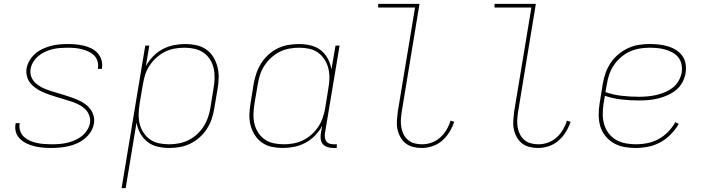

<svg xmlns="http://www.w3.org/2000/svg" viewBox="-20 -755 3640 990"><path d="M244 8Q222 8 200 6Q178 4 157.5 -1Q137 -6 118 -15Q99 -24 84 -38Q69 -52 62.5 -72.5Q56 -93 60 -115L61 -120H82L81 -116Q78 -97 84.5 -79Q91 -61 104 -49Q117 -37 134 -29.5Q151 -22 169.5 -18Q188 -14 207.5 -12.5Q227 -11 246 -11Q266 -11 285.5 -12.5Q305 -14 325 -18.5Q345 -23 364 -31Q383 -39 399.5 -51.5Q416 -64 428 -82Q440 -100 444 -120Q447 -141 440 -160Q433 -179 419 -192.5Q405 -206 387.5 -215Q370 -224 351 -230.5Q332 -237 312.5 -242.5Q293 -248 274 -254Q255 -260 236 -266.5Q217 -273 199 -281Q181 -289 164.5 -300.5Q148 -312 136 -327Q124 -342 119 -362Q114 -382 117 -403Q121 -424 133 -444Q145 -464 162.5 -479Q180 -494 201 -503.5Q222 -513 243 -518.5Q264 -524 286 -526Q308 -528 329 -528Q351 -528 372 -526Q393 -524 413.5 -519Q434 -514 452 -505Q470 -496 483.5 -481Q497 -466 503 -446Q509 -426 506 -405L505 -400H484L485 -404Q488 -423 482.5 -440.5Q477 -458 464.5 -470Q452 -482 435.5 -489.5Q419 -497 401 -501.5Q383 -506 365 -507.5Q347 -509 328 -509Q309 -509 289.5 -507.5Q270 -506 251 -501.5Q232 -497 213.5 -488.5Q195 -480 179 -467Q163 -454 152 -436.5Q141 -419 138 -400Q134 -379 141 -360Q148 -341 162.5 -327.5Q177 -314 194.5 -305Q212 -296 231 -289.5Q250 -283 269.5 -277.5Q289 -272 308 -266Q327 -260 346 -253.5Q365 -247 383 -239Q401 -231 417 -220Q433 -209 445 -193.5Q457 -178 462.5 -158Q468 -138 464 -117Q461 -96 448 -75.5Q435 -55 416.5 -40Q398 -25 376.5 -15.5Q355 -6 332.5 -1Q310 4 288 6Q266 8 244 8Z M607 215 729 -520H750L732 -414Q747 -441 769 -464Q791 -487 818.5 -501.5Q846 -516 876 -522Q906 -528 935 -528Q964 -528 992 -522Q1020 -516 1042.5 -500.5Q1065 -485 1079.5 -461.5Q1094 -438 1101 -411Q1108 -384 1107.5 -355Q1107 -326 1102 -297L1085 -197Q1081 -170 1072 -143Q1063 -116 1047.5 -91.5Q1032 -67 1009.5 -47Q987 -27 961.5 -14.5Q936 -2 908 3Q880 8 853 8Q822 8 792.5 1Q763 -6 740.5 -23.5Q718 -41 703.5 -67Q689 -93 684 -123L628 215ZM851 -11Q876 -11 901 -15.5Q926 -20 950 -31.5Q974 -43 994.5 -61.5Q1015 -80 1029.5 -102.5Q1044 -125 1052.5 -150Q1061 -175 1065 -200L1081 -300Q1086 -326 1086.5 -352.5Q1087 -379 1081.5 -403.5Q1076 -428 1062.5 -449Q1049 -470 1028.5 -484Q1008 -498 983 -503.5Q958 -509 931 -509Q906 -509 880.5 -504.5Q855 -500 831.5 -488.5Q808 -477 787.5 -458.5Q767 -440 752 -418Q737 -396 729 -371Q721 -346 717 -321L700 -221Q696 -195 695 -168.5Q694 -142 700 -117.5Q706 -93 719.5 -72Q733 -51 753 -36.5Q773 -22 798.5 -16.5Q824 -11 851 -11Z M1438 8Q1409 8 1381 2Q1353 -4 1331 -19.5Q1309 -35 1294 -58.5Q1279 -82 1272 -109Q1265 -136 1266 -165Q1267 -194 1272 -223L1288 -323Q1293 -350 1302 -377Q1311 -404 1326.5 -428.5Q1342 -453 1364 -473Q1386 -493 1411.5 -505.5Q1437 -518 1465 -523Q1493 -528 1520 -528Q1551 -528 1581 -521Q1611 -514 1633.5 -496.5Q1656 -479 1670 -453Q1684 -427 1689 -397L1710 -520H1731L1655 -65Q1654 -54 1655.5 -43.5Q1657 -33 1663.5 -25Q1670 -17 1680.5 -14Q1691 -11 1702 -11H1717L1716 8H1698Q1683 8 1669 3.5Q1655 -1 1645.5 -11Q1636 -21 1634 -35.5Q1632 -50 1634 -65L1641 -106Q1627 -79 1604.5 -56Q1582 -33 1554.5 -18.5Q1527 -4 1497 2Q1467 8 1438 8ZM1443 -11Q1468 -11 1493 -15.5Q1518 -20 1542 -31.5Q1566 -43 1586.5 -61.5Q1607 -80 1621.5 -102Q1636 -124 1644.5 -149Q1653 -174 1657 -199L1673 -299Q1678 -325 1678.5 -351.5Q1679 -378 1673 -402.5Q1667 -427 1653.5 -448Q1640 -469 1620 -483.5Q1600 -498 1575 -503.5Q1550 -509 1523 -509Q1498 -509 1472.5 -504.5Q1447 -500 1423.5 -488.5Q1400 -477 1379.5 -458.5Q1359 -440 1344 -417.5Q1329 -395 1321 -370Q1313 -345 1309 -320L1292 -220Q1288 -194 1287 -167.5Q1286 -141 1292 -116.5Q1298 -92 1311.5 -71Q1325 -50 1345 -36Q1365 -22 1390.5 -16.5Q1416 -11 1443 -11Z M2154 8Q2131 8 2109.5 2.5Q2088 -3 2071.5 -16Q2055 -29 2044.5 -48Q2034 -67 2029.5 -88.5Q2025 -110 2026.5 -133Q2028 -156 2031 -179L2120 -716H1930V-735H2143L2051 -176Q2048 -156 2047 -136Q2046 -116 2049.5 -97Q2053 -78 2061.5 -61.5Q2070 -45 2084 -33Q2098 -21 2117 -16Q2136 -11 2156 -11Q2181 -11 2205 -19.5Q2229 -28 2249 -45.5Q2269 -63 2282.5 -86Q2296 -109 2303 -133L2322 -127Q2313 -100 2297.5 -74.5Q2282 -49 2259.5 -29.5Q2237 -10 2209 -1Q2181 8 2154 8Z M2754 8Q2731 8 2709.5 2.5Q2688 -3 2671.5 -16Q2655 -29 2644.5 -48Q2634 -67 2629.5 -88.5Q2625 -110 2626.5 -133Q2628 -156 2631 -179L2720 -716H2530V-735H2743L2651 -176Q2648 -156 2647 -136Q2646 -116 2649.5 -97Q2653 -78 2661.5 -61.5Q2670 -45 2684 -33Q2698 -21 2717 -16Q2736 -11 2756 -11Q2781 -11 2805 -19.5Q2829 -28 2849 -45.5Q2869 -63 2882.5 -86Q2896 -109 2903 -133L2922 -127Q2913 -100 2897.5 -74.5Q2882 -49 2859.5 -29.5Q2837 -10 2809 -1Q2781 8 2754 8Z M3257 8Q3227 8 3197.5 2.5Q3168 -3 3143.5 -17.5Q3119 -32 3101 -54.5Q3083 -77 3075 -104.5Q3067 -132 3067 -162.5Q3067 -193 3072 -223L3088 -323Q3093 -351 3102.5 -378.5Q3112 -406 3128.5 -430.5Q3145 -455 3168 -474.5Q3191 -494 3218 -506.5Q3245 -519 3273 -523.5Q3301 -528 3328 -528Q3353 -528 3376.5 -525.5Q3400 -523 3422.5 -516.5Q3445 -510 3464.5 -498Q3484 -486 3497.5 -468Q3511 -450 3515 -426.5Q3519 -403 3515 -378Q3511 -354 3498.5 -330.5Q3486 -307 3465.5 -290.5Q3445 -274 3421 -263.5Q3397 -253 3372.5 -247Q3348 -241 3323.5 -239Q3299 -237 3274 -237Q3229 -237 3184.5 -242Q3140 -247 3099 -261L3092 -220Q3088 -193 3088 -165.5Q3088 -138 3095.5 -113Q3103 -88 3118.5 -67.5Q3134 -47 3156.5 -34Q3179 -21 3205.5 -16Q3232 -11 3260 -11Q3289 -11 3318.5 -17Q3348 -23 3375 -37.5Q3402 -52 3424.5 -75Q3447 -98 3462 -125L3480 -116Q3463 -87 3438.5 -62Q3414 -37 3384.5 -21Q3355 -5 3322 1.5Q3289 8 3257 8ZM3274 -256Q3296 -256 3318.5 -258Q3341 -260 3363 -265Q3385 -270 3407 -279Q3429 -288 3448 -302.5Q3467 -317 3479 -338Q3491 -359 3495 -381Q3498 -402 3494 -422.5Q3490 -443 3478 -458.5Q3466 -474 3448 -484Q3430 -494 3410.5 -499.5Q3391 -505 3370.5 -507Q3350 -509 3328 -509Q3303 -509 3277 -504.5Q3251 -500 3227 -489Q3203 -478 3181.5 -459.5Q3160 -441 3145 -418.5Q3130 -396 3121.5 -371Q3113 -346 3109 -320L3102 -280Q3142 -266 3186 -261Q3230 -256 3274 -256Z"/></svg>

Font: Iosevka Thin Extended
Style: Italic
Weight: 100
Width: 7
Italic angle: -9°
Monospace: yes
Designer: Belleve Invis
Foundry: Belleve Invis
Version: Version 32.5.0; ttfautohint (v1.8.4)